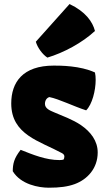

<svg xmlns="http://www.w3.org/2000/svg" viewBox="-20 -895 512 926"><path d="M41.5 -69.3C80.6 -4.9 167 10.3 215.3 10.3C267.6 10.3 306.2 5.4 340.8 -7.3C401.4 -29.8 451.2 -83 451.2 -159.7C451.2 -215.3 417.5 -259.3 370.6 -291.5C330.6 -318.8 280.3 -336.4 240.7 -353.5C221.7 -361.8 196.8 -371.1 196.8 -394C196.8 -410.2 205.1 -423.3 218.3 -426.8C264.6 -417.5 335 -382.3 395.5 -362.8C424.3 -391.1 441.4 -458 441.4 -509.8C441.4 -522.9 440.4 -535.2 438 -545.4C367.2 -578.6 270 -578.6 239.7 -578.6C88.9 -578.6 34.2 -497.6 34.2 -396C34.2 -244.6 171.9 -214.8 279.3 -156.2C288.1 -151.4 290.5 -145.5 290.5 -140.1C290.5 -134.3 288.6 -127.9 286.6 -125.5C283.2 -124 275.4 -123 267.1 -123C201.2 -123 138.7 -148.9 79.6 -172.4C47.4 -131.3 42 -105.5 41.5 -69.3ZM208.5 -617.2C287.1 -640.6 376.5 -688.5 438 -745.6C426.8 -790 392.6 -838.9 315.4 -875.5L152.8 -693.8C160.6 -665.5 185.5 -631.8 208.5 -617.2Z"/></svg>

Font: Kavoon
Style: Regular
Weight: 400
Designer: Viktoriya Grabowska
Foundry: Viktoriya Grabowska
Version: Version 1.002